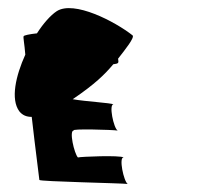

<svg xmlns="http://www.w3.org/2000/svg" viewBox="-20 -706 533 478"><path d="M28 -429C36 -419 46 -415 59 -415C68 -335 78 -261 78 -258C78 -254 285 -250 298 -248C288 -254 275 -316 288 -314C279 -320 180 -316 174 -314C165 -323 151 -383 164 -381C154 -386 260 -383 273 -381C263 -386 250 -448 263 -446C256 -450 195 -453 161 -459C217 -497 241 -521 262 -546C275 -548 276 -548 274 -560C292 -583 316 -613 310 -618C267 -652 164 -706 121 -678C106 -668 88 -648 72 -623C53 -621 40 -618 39 -616C37 -614 41 -597 43 -570C19 -517 6 -459 28 -429Z"/></svg>

Font: Ampere
Style: SCRevIta
Weight: 400
Version: Version 1